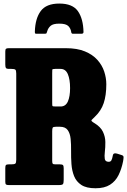

<svg xmlns="http://www.w3.org/2000/svg" viewBox="-20 -1014 697 1052"><path d="M654.5 -130.5Q646 -88 629.5 -54.5Q613 -21 582.8 -1.8Q552.5 17.5 503.5 17.5Q453 17.5 425.5 -0.8Q398 -19 386 -49Q374 -79 371.5 -115Q369 -151 369.5 -187Q370 -223 367 -253Q364 -283 351 -301.2Q338 -319.5 308.5 -319.5H286.5Q271.5 -319.5 268.8 -314.5Q266 -309.5 266 -295V-133Q266 -121 268.8 -117.2Q271.5 -113.5 283.5 -113.5H308Q320.5 -113.5 324.8 -109.5Q329 -105.5 329 -92V-30Q329 -11.5 325.2 -5.8Q321.5 0 302.5 0H28.5Q17 0 13 -3.2Q9 -6.5 9 -18V-93Q9 -106 12.8 -109.8Q16.5 -113.5 29 -113.5H41.5Q58.5 -113.5 63.8 -117.5Q69 -121.5 69 -138.5V-611.5Q69 -628.5 63.8 -632.5Q58.5 -636.5 42.5 -636.5H30.5Q15.5 -636.5 12.2 -641.8Q9 -647 9 -661.5V-731.5Q9 -743.5 13 -746.8Q17 -750 29 -750H341Q402.5 -750 445 -732.5Q487.5 -715 513.5 -686Q539.5 -657 551 -622Q562.5 -587 562.5 -552.5Q562.5 -491.5 548.2 -449Q534 -406.5 499.5 -374Q486.5 -361.5 481.8 -356.5Q477 -351.5 495.5 -340.5Q531 -319.5 544 -292Q557 -264.5 557.2 -235.8Q557.5 -207 554.5 -182.5Q551.5 -158 554.2 -142.8Q557 -127.5 576 -127.5Q586 -127.5 590.5 -135.8Q595 -144 598.5 -163.5Q602 -179 624 -171.5L647.5 -164Q657 -161 657 -153Q657 -145 654.5 -130.5ZM286 -430.5H312Q339.5 -430.5 351.8 -457.8Q364 -485 364 -531.5Q364 -578.5 351.8 -607.5Q339.5 -636.5 312 -636.5H282.5Q267 -636.5 266.5 -632.2Q266 -628 266 -612.5V-454Q266 -436.5 267.2 -433.5Q268.5 -430.5 286 -430.5ZM305 -994.5Q377.5 -994.5 406.8 -953Q436 -911.5 437.5 -838.5Q437.5 -829 426 -829H379.5Q372 -829 370.5 -837Q368 -857 354.8 -870.8Q341.5 -884.5 305 -884.5Q270.5 -884.5 257 -872.2Q243.5 -860 239 -843.5Q236.5 -836.5 235.2 -832.8Q234 -829 225 -829H181Q173.5 -829 172.2 -831.2Q171 -833.5 171 -841Q173 -912.5 203.2 -953.5Q233.5 -994.5 305 -994.5Z"/></svg>

Font: Besley* Condensed Heavy
Style: Regular
Weight: 800
Width: 3
Designer: Owen Earl
Foundry: indestructible type*
Version: Version 3.000; ttfautohint (v1.8.3)